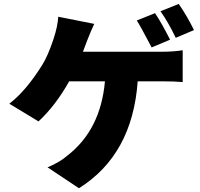

<svg xmlns="http://www.w3.org/2000/svg" viewBox="-20 -912 1040 996"><path d="M986.3 -755.9 891.6 -715.8Q852.5 -797.9 812.5 -853.5L907.2 -891.6Q951.2 -828.1 986.3 -755.9ZM862.3 -706.1 766.6 -666Q705.1 -783.2 689.5 -805.7L784.2 -843.8Q818.4 -793 862.3 -706.1ZM410.2 -643.6H817.4Q880.9 -643.6 927.7 -651.4V-486.3Q886.7 -490.2 817.4 -490.2H694.3Q667 -109.4 389.6 64.5L226.6 -43.9Q290 -70.3 329.1 -104.5Q502 -238.3 524.4 -490.2H338.9Q267.6 -363.3 179.7 -282.2L28.3 -374Q114.3 -439.5 199.2 -575.2Q228.5 -622.1 257.8 -710Q279.3 -775.4 282.2 -825.2L468.8 -788.1Q451.2 -751 431.6 -700.2Q428.7 -691.4 421.4 -672.9Q414.1 -654.3 410.2 -643.6Z"/></svg>

Font: GenEi Gothic M Heavy
Style: Regular
Weight: 800
Designer: o_tamon (Modified); [Source Han Sans]
Ryoko NISHIZUKA  (kana & ideographs); Paul D. Hunt (Latin, Greek & Cyrillic); Wenl
Version: Version 1.1a;Original Version 1.004